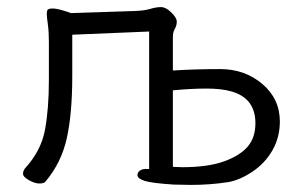

<svg xmlns="http://www.w3.org/2000/svg" viewBox="-20 -506 866 542"><path d="M401 -417 184 -408V-291Q184 -185 168.5 -115.5Q153 -46 108 7Q104 12 91 12Q78 12 61.5 2.5Q45 -7 45 -15Q45 -23 50 -30Q96 -80 107 -139.5Q118 -199 118 -281V-387Q118 -417 115 -438Q112 -459 112 -466.5Q112 -474 114 -478Q117 -482 128.5 -482Q140 -482 159.5 -476Q179 -470 180 -469L362 -475Q388 -476 404.5 -481Q421 -486 434.5 -486Q448 -486 463.5 -471Q479 -456 479 -445Q479 -434 473.5 -424.5Q468 -415 468 -402V-307Q532 -311 601.5 -311Q671 -311 720.5 -269Q770 -227 770 -163Q770 -119 749.5 -82.5Q729 -46 693.5 -22Q658 2 625 8Q573 16 520 16L470 15Q408 11 388 4.5Q368 -2 368 -12Q368 -19 374.5 -24Q381 -29 392 -29H401ZM468 -251V-35L494 -34Q567 -34 612.5 -50.5Q658 -67 679.5 -92.5Q701 -118 701 -158Q701 -229 633 -248Q605 -256 563 -256Q521 -256 468 -251Z"/></svg>

Font: Moon Stars Kai T
Style: Regular
Weight: 400
Designer: GuiWonder
Version: Version 1.101